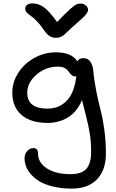

<svg xmlns="http://www.w3.org/2000/svg" viewBox="-20 -862 688 1142"><path d="M459 -840.8Q478 -840.8 491 -829.3Q503.9 -817.9 503.9 -803.2Q503.9 -791 490 -774.4Q476.1 -757.8 422.9 -711.9Q406.2 -697.8 386.7 -678.7Q367.2 -659.7 359.9 -653.6Q352.5 -647.5 340.8 -642.3Q329.1 -637.2 314 -637.2Q290.5 -637.2 274.2 -647.9Q257.8 -658.7 237.8 -688Q217.3 -718.3 195.3 -740Q173.3 -761.7 160.2 -770Q147 -778.3 138.4 -788.1Q129.9 -797.9 129.9 -810.1Q129.9 -825.2 141.6 -833.5Q153.3 -841.8 173.8 -841.8Q208.5 -841.8 239.7 -819.8Q271 -797.9 319.8 -731Q366.7 -780.8 395 -805.9Q423.3 -831.1 434.6 -835.9Q445.8 -840.8 459 -840.8ZM407.2 259.8Q346.7 259.8 297.6 248Q248.5 236.3 217.3 218Q186 199.7 164.8 175.3Q143.6 150.9 134.8 127.2Q126 103.5 126 80.1Q126 54.7 141.1 36.9Q156.2 19 179.2 19Q206.1 19 206.1 50.8Q206.1 106 259.5 139.9Q313 173.8 398.9 173.8Q466.8 173.8 494.4 141.4Q522 108.9 522 42Q522 -15.6 514.6 -64.2Q507.3 -112.8 489 -183.3Q470.7 -253.9 467.8 -267.1Q439.5 -198.7 385.7 -164.8Q332 -130.9 262.2 -130.9Q164.6 -130.9 108.9 -177.7Q53.2 -224.6 53.2 -312Q53.2 -374.5 89.4 -429.9Q125.5 -485.4 185.3 -518.1Q245.1 -550.8 312 -550.8Q407.2 -550.8 440.9 -496.1Q447.8 -516.1 477.1 -516.1Q503.9 -516.1 518.3 -493.9Q532.7 -471.7 535.2 -439Q540.5 -378.9 553.5 -315.2Q566.4 -251.5 578.6 -206.1Q590.8 -160.6 600.3 -92Q609.9 -23.4 609.9 51.8Q609.9 149.4 556.9 204.6Q503.9 259.8 407.2 259.8ZM142.1 -311Q142.1 -215.8 262.2 -215.8Q331.1 -215.8 376.7 -262.7Q422.4 -309.6 434.1 -409.2Q432.1 -407.2 428.2 -407.2Q417 -407.2 408.7 -413.3Q400.4 -419.4 394.5 -428Q388.7 -436.5 381.3 -445.1Q374 -453.6 360.1 -459.7Q346.2 -465.8 326.2 -465.8Q252.4 -465.8 197.3 -418.5Q142.1 -371.1 142.1 -311Z"/></svg>

Font: Shantell Sans Irregular
Style: Regular
Weight: 400
Designer: Stephen Nixon, Anya Danilova, Shantell Martin
Foundry: Arrow Type
Version: Version 1.006;[9816181b4]